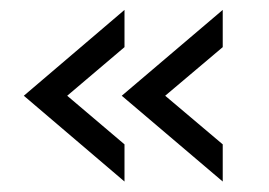

<svg xmlns="http://www.w3.org/2000/svg" viewBox="-20 -438 530 378"><path d="M225.1 -80.6 26.9 -249.5 225.1 -418.5V-345.2L112.3 -249.5L225.1 -153.8ZM418.5 -80.6 219.7 -249.5 418.5 -418.5V-345.2L305.2 -249.5L418.5 -153.8Z"/></svg>

Font: HK Grotesk Medium Legacy
Style: Regular
Weight: 500
Designer: Alfredo Marco Pradil
Foundry: Hanken Design Co.
Version: Version 2.022;PS 002.022;hotconv 1.0.88;makeotf.lib2.5.64775